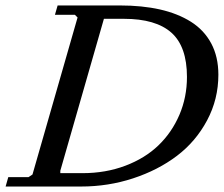

<svg xmlns="http://www.w3.org/2000/svg" viewBox="-40 -681 817 701"><path d="M160.6 -627 170.4 -661.1H397.5Q479 -661.1 543.9 -646.5Q608.9 -631.8 657 -601.6Q705.1 -571.3 731.2 -522.5Q757.3 -473.6 757.3 -408.2Q757.3 -318.8 716.1 -241.5Q674.8 -164.1 605.7 -111.8Q536.6 -59.6 445.8 -29.8Q355 0 256.3 0H-19.5L-9.8 -34.2H64L78.6 -43.9L243.2 -617.2L233.4 -627ZM180.2 -48.8H261.2Q345.7 -48.8 417.5 -75.9Q489.3 -103 538.3 -150.1Q587.4 -197.3 615 -261.7Q642.6 -326.2 642.6 -399.9Q642.6 -511.2 585.7 -561.8Q528.8 -612.3 412.6 -612.3H339.4L180.2 -57.6Z"/></svg>

Font: Happy Times at the IKOB Italic
Style: Regular
Weight: 400
Designer: Lucas Le Bihan
Foundry: Lucas Le Bihan
Version: Version 1.000;PS 1.0;hotconv 1.0.88;makeotf.lib2.5.647800